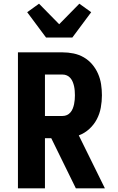

<svg xmlns="http://www.w3.org/2000/svg" viewBox="-20 -1018 640 1038"><path d="M390 0 257 -271H223V0H77V-735H318Q348 -735 377.5 -729Q407 -723 433 -708Q459 -693 478.5 -670Q498 -647 510 -619.5Q522 -592 526.5 -562.5Q531 -533 531 -503Q531 -470 525 -436.5Q519 -403 503.5 -373.5Q488 -344 463 -321Q438 -298 406 -286L547 0ZM223 -391H318Q331 -391 342 -396Q353 -401 361 -410.5Q369 -420 373.5 -431.5Q378 -443 380.5 -455Q383 -467 384 -479Q385 -491 385 -503Q385 -515 384 -527.5Q383 -540 380.5 -551.5Q378 -563 373.5 -574.5Q369 -586 361 -595.5Q353 -605 342 -610Q331 -615 318 -615H223ZM229 -815 127 -952 191 -998 300 -887 409 -998 473 -952 371 -815Z"/></svg>

Font: Iosevka Heavy Extended
Style: Regular
Weight: 900
Width: 7
Monospace: yes
Designer: Belleve Invis
Foundry: Belleve Invis
Version: Version 32.5.0; ttfautohint (v1.8.4)